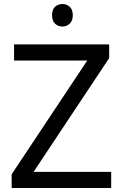

<svg xmlns="http://www.w3.org/2000/svg" viewBox="-20 -935 612 955"><path d="M533 0H38V-68L414 -634H50V-714H523V-646L147 -80H533ZM291 -915Q311 -915 326.5 -901.5Q342 -888 342 -859Q342 -831 326.5 -817Q311 -803 291 -803Q269 -803 254 -817Q239 -831 239 -859Q239 -888 254 -901.5Q269 -915 291 -915Z"/></svg>

Font: Noto Sans Hebrew Droid
Style: Regular
Weight: 400
Designer: Monotype Design Team
Foundry: Monotype Imaging Inc.
Version: Version 1.100